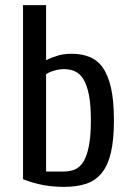

<svg xmlns="http://www.w3.org/2000/svg" viewBox="-20 -720 510 750"><path d="M160 -485Q183 -496 206.5 -503Q230 -510 260 -510Q299 -510 330 -497.5Q361 -485 382 -455Q403 -425 414 -375Q425 -325 425 -250Q425 -175 413.5 -125Q402 -75 378 -45Q354 -15 317.5 -2.5Q281 10 230 10Q185 10 146.5 2.5Q108 -5 70 -20V-700H160ZM160 -50H230Q254 -50 273.5 -58.5Q293 -67 306.5 -89.5Q320 -112 327.5 -151Q335 -190 335 -250Q335 -310 327.5 -348.5Q320 -387 306.5 -409.5Q293 -432 273.5 -441Q254 -450 230 -450Q211 -450 191 -444Q171 -438 160 -430Z"/></svg>

Font: Cuprum
Style: Regular
Weight: 400
Designer: Jovanny Lemonad
Foundry: Jovanny Lemonad
Version: Version 1.002